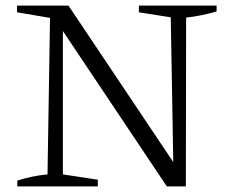

<svg xmlns="http://www.w3.org/2000/svg" viewBox="-20 -667 822 687"><path d="M477 -647H755V-626Q700 -610 646 -604L645 0H577L205 -556V-43L330 -24V0H42V-21Q96 -38 150 -43L159 -603L41 -623V-647H225L600 -87L591 -605L477 -623Z"/></svg>

Font: Piazzolla SC Light
Style: Regular
Weight: 300
Designer: Juan Pablo del Peral
Foundry: Huerta Tipografica
Version: Version 1.330